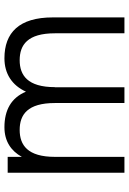

<svg xmlns="http://www.w3.org/2000/svg" viewBox="126 -722 595 888"><g transform="rotate(-90 424.0 -277.5)"><path d="M392 0H465V-321.5H465.5C465.5 -448 520.5 -484.5 590 -484.5C661 -484.5 714.5 -448 714.5 -321.5V0H788V-331.5C788 -487 717.5 -555 599 -555C527.5 -555 474 -520 444.5 -455.5C416 -524 359 -555 280 -555C215.5 -555 170.5 -524.5 143 -474.5V-540H69.5V0H143V-321.5C143 -448 197.5 -484.5 267.5 -484.5C338.5 -484.5 392 -448 392 -321.5Z"/></g></svg>

Font: Vela Sans
Style: Regular
Weight: 400
Designer: Principal design: Mikhail Sharanda - project Manrope.
Design modification: Ravid Balaliev
Foundry: Mikhail Sharanda
Version: Version 1.001